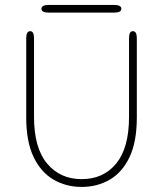

<svg xmlns="http://www.w3.org/2000/svg" viewBox="-20 -745 659 776"><path d="M310 10.5Q247.5 10.5 196.8 -18.8Q146 -48 116 -110Q86 -172 86 -270.5V-590.5Q86 -619 102 -619Q117.5 -619 117.5 -590.5V-272.5Q117.5 -147.5 170.2 -84.2Q223 -21 310 -21Q398 -21 449.8 -84.2Q501.5 -147.5 501.5 -272.5V-590.5Q501.5 -619 517 -619Q533 -619 533 -590.5V-270.5Q533 -172 503.5 -110Q474 -48 423.5 -18.8Q373 10.5 310 10.5ZM147.5 -709.5Q147.5 -717 154.8 -721Q162 -725 176 -725H442Q456 -725 463.2 -721Q470.5 -717 470.5 -709.5Q470.5 -702 463.2 -698Q456 -694 442 -694H176Q162 -694 154.8 -698Q147.5 -702 147.5 -709.5Z"/></svg>

Font: Sono Monospace ExtraLight
Style: Regular
Weight: 250
Version: Version 2.112